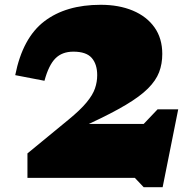

<svg xmlns="http://www.w3.org/2000/svg" viewBox="-20 -742 815 801"><path d="M723.5 -286 658.5 39H579.5L542.5 0H94.5V-102L265.5 -242.5Q315.5 -283.5 341.2 -314.8Q367 -346 376.2 -373Q385.5 -400 385.5 -428.5Q385.5 -474 362.8 -500.2Q340 -526.5 286 -526.5Q239 -526.5 211 -498.2Q183 -470 165.5 -405L43.5 -428.5Q74.5 -584 164.8 -653Q255 -722 400 -722Q476 -722 534 -697.8Q592 -673.5 624.5 -627.8Q657 -582 657 -517Q657 -475.5 643.8 -440.8Q630.5 -406 597.5 -373Q564.5 -340 505.5 -304.8Q446.5 -269.5 355 -227L350.5 -225H579.5L637.5 -286Z"/></svg>

Font: Newsreader 6pt ExtraBold
Style: Regular
Weight: 800
Designer: Hugues Gentile
Foundry: Production Type
Version: Version 1.003; ttfautohint (v1.8.3)